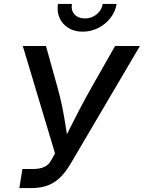

<svg xmlns="http://www.w3.org/2000/svg" viewBox="-20 -963 736 983"><path d="M79.1 0 94.7 -97.7H148.4Q183.6 -97.7 207 -108.4Q230.5 -119.1 244.1 -146L261.7 -177.7L96.7 -727.5H215.3L272.5 -522.5Q288.6 -465.8 298.6 -415.8Q308.6 -365.7 315.7 -319.6Q322.8 -273.4 330.6 -227.5H298.3Q321.8 -273.4 344.7 -319.6Q367.7 -365.7 393.8 -415.3Q419.9 -464.8 452.6 -522.5L569.3 -727.5H696.3L342.8 -127Q320.3 -88.4 293.5 -59.8Q266.6 -31.2 229.5 -15.6Q192.4 0 136.7 0ZM402.8 -800.8Q360.8 -800.8 330.1 -819.8Q299.3 -838.9 284.9 -871.1Q270.5 -903.3 276.9 -942.9H348.1Q342.8 -910.2 361.6 -889.4Q380.4 -868.7 414.6 -868.7Q437.5 -868.7 456.8 -878.2Q476.1 -887.7 489.3 -904.5Q502.4 -921.4 505.9 -942.9H577.1Q570.8 -903.3 545.4 -870.8Q520 -838.4 482.7 -819.6Q445.3 -800.8 402.8 -800.8Z"/></svg>

Font: Inter 18pt Medium
Style: Italic
Weight: 500
Italic angle: -9.3988°
Designer: Rasmus Andersson
Foundry: rsms
Version: Version 4.001;git-66647c0bb